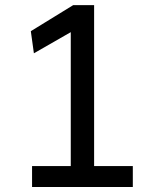

<svg xmlns="http://www.w3.org/2000/svg" viewBox="-20 -743 626 763"><path d="M261.2 -615.2 114.7 -531.2 102.5 -619.1 271 -722.7H354V-83H507.8V0H107.4V-83H261.2Z"/></svg>

Font: Andika Viet
Style: Regular
Weight: 400
Designer: Victor Gaultney, Annie Olsen, Julie Remington, Don Collingsworth, Eric Hays, Becca Hirsbrunner
Foundry: SIL International
Version: Version 5.000